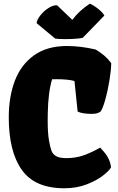

<svg xmlns="http://www.w3.org/2000/svg" viewBox="-20 -1006 636 1036"><path d="M341.3 -757.8Q414.6 -757.8 496.1 -738.8Q522.5 -723.1 542.2 -706.3Q562 -689.5 580.1 -665.5Q580.1 -630.9 570.8 -573.5Q561.5 -516.1 547.6 -466.6Q533.7 -417 521 -402.3Q508.3 -396 499.5 -393.8Q490.7 -391.6 472.2 -391.6Q449.2 -391.6 429.2 -395Q409.2 -398.4 398.9 -404.3L381.8 -568.8Q347.2 -578.6 285.6 -578.6Q269 -578.6 261.2 -578.1Q240.2 -510.7 237.8 -397Q237.3 -383.3 237.3 -355.5Q237.3 -290 244.1 -249.5Q250.5 -211.4 257.8 -192.4Q265.1 -173.3 283.4 -163.1Q301.8 -152.8 338.4 -152.8Q387.7 -152.8 429.4 -167.2Q471.2 -181.6 520.5 -209.5Q539.1 -189.5 549.1 -176.8Q559.1 -164.1 567.6 -145.5Q576.2 -127 579.1 -103Q571.3 -86.9 537.6 -60.1Q503.9 -33.2 449.2 -11.7Q394.5 9.8 326.7 9.8Q168 9.8 97.7 -89.4Q27.3 -188.5 27.3 -373Q27.3 -483.9 60.3 -570.6Q93.3 -657.2 163.6 -707.5Q233.9 -757.8 341.3 -757.8ZM177.7 -880.9Q178.7 -898.4 197.3 -922.4Q215.8 -946.3 241.5 -962.6Q267.1 -979 288.1 -977.5L370.1 -898.9Q389.6 -924.8 412.6 -945.8Q435.5 -966.8 464.8 -986.3Q485.4 -977.5 510.3 -957.8Q535.2 -938 543 -921.9L426.3 -801.8Q415.5 -798.8 388.2 -796.9Q360.8 -794.9 331.5 -794.9Q292.5 -794.9 277.8 -797.9Z"/></svg>

Font: Kavoon
Style: Regular
Weight: 400
Designer: Viktoriya Grabowska
Foundry: Viktoriya Grabowska
Version: Version 1.004; ttfautohint (v1.4.1)